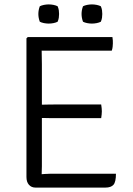

<svg xmlns="http://www.w3.org/2000/svg" viewBox="-20 -851 602 871"><path d="M100 -677 106 -683H169V-624Q169 -603 169.5 -591.8Q170 -580.5 170 -560V-97Q170 -87.5 169.5 -79Q169 -70.5 169 -60V0H141Q122.5 0 111.2 -12.8Q100 -25.5 100 -48ZM439 -377Q440.5 -369 441.2 -360.5Q442 -352 442 -346Q442 -340 441.2 -331.8Q440.5 -323.5 439 -315H229Q218 -315 204 -315.2Q190 -315.5 174.8 -315.8Q159.5 -316 145 -316V-376Q159.5 -376 174.8 -376.2Q190 -376.5 204 -376.8Q218 -377 229 -377ZM490 -683Q491.5 -675 491.8 -667.5Q492 -660 492 -654Q492 -648 491 -638.8Q490 -629.5 487 -621H229Q218 -621 204 -621Q190 -621 174.8 -621.2Q159.5 -621.5 145 -622V-683ZM506 -63Q506 -25.5 494.8 -12.8Q483.5 0 458 0H145V-59Q164 -60.5 183.5 -61.8Q203 -63 230 -63ZM397 -744Q386.5 -744 375.2 -746.2Q364 -748.5 356.5 -752.5Q353 -762 351.5 -770.8Q350 -779.5 350 -787.5Q350 -796 351.5 -804.5Q353 -813 356.5 -822.5Q364 -826.5 375.2 -828.8Q386.5 -831 397 -831Q407.5 -831 418.8 -828.8Q430 -826.5 437.5 -822.5Q441.5 -813 442.8 -804.5Q444 -796 444 -787.5Q444 -779.5 442.8 -770.8Q441.5 -762 437.5 -752.5Q430 -748.5 418.8 -746.2Q407.5 -744 397 -744ZM201 -744Q190.5 -744 179.2 -746.2Q168 -748.5 160.5 -752.5Q157 -762 155.5 -770.8Q154 -779.5 154 -787.5Q154 -796 155.5 -804.5Q157 -813 160.5 -822.5Q168 -826.5 179.2 -828.8Q190.5 -831 201 -831Q211.5 -831 222.8 -828.8Q234 -826.5 241.5 -822.5Q245.5 -813 246.8 -804.5Q248 -796 248 -787.5Q248 -779.5 246.8 -770.8Q245.5 -762 241.5 -752.5Q234 -748.5 222.8 -746.2Q211.5 -744 201 -744Z"/></svg>

Font: Signika Negative Light
Style: Regular
Weight: 300
Designer: Anna Giedry
Foundry: Anna Giedry
Version: Version 2.001